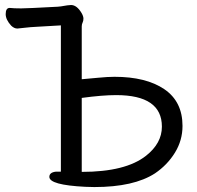

<svg xmlns="http://www.w3.org/2000/svg" viewBox="-20 -735 794 773"><path d="M309.1 -43Q485.8 -43 567.9 -107.9Q631.8 -158.2 631.8 -225.1Q631.8 -352.1 447.8 -352.1Q392.1 -352.1 309.1 -340.8ZM359.9 18.1 322.8 17.1Q178.7 9.8 178.7 -22.9Q178.7 -41 205.1 -43.9H225.1V-632.8L125 -627Q103 -626 82 -623.5Q61 -621.1 49.8 -620.1Q37.1 -620.1 24.9 -631.8Q2.9 -655.8 2.9 -678.2Q2.9 -703.1 19 -703.1Q35.2 -701.2 64.9 -701.2Q87.9 -701.2 212.9 -708Q226.1 -709 238 -711.4Q250 -713.9 266.1 -714.8Q289.1 -714.8 308.1 -683.1Q315.9 -669.9 315.9 -660.2Q315.9 -650.9 312.5 -644Q309.1 -637.2 309.1 -628.9V-416Q334 -418 374 -421.9Q414.1 -425.8 440.9 -425.8Q567.9 -425.8 641.4 -376Q714.8 -326.2 714.8 -228Q714.8 -169.9 684.3 -120.4Q653.8 -70.8 604 -37.1Q519 18.1 359.9 18.1Z"/></svg>

Font: LXGW WenKai GB Screen
Style: Regular
Weight: 400
Designer: LXGW / Fontworks Inc.
Foundry: LXGW / Fontworks Inc.
Version: Version 1.321;February 19, 2024;FontCreator 14.0.0.2901 64-b